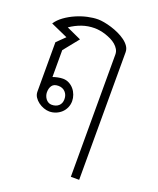

<svg xmlns="http://www.w3.org/2000/svg" viewBox="-147 -612 799 974"><g transform="rotate(20 252.5 -125.0)"><path d="M211.9 -476.1Q175.3 -476.1 143.1 -464.8Q110.8 -453.6 81.1 -433.1L160.2 -397L94.2 -314.9V-169.9Q106 -174.3 120.6 -177.2Q135.3 -180.2 147.9 -180.2Q166 -180.2 181.2 -172.1Q196.3 -164.1 207 -151.4Q217.8 -138.7 223.9 -122.1Q230 -105.5 230 -88.9Q230 -69.8 222.7 -53.5Q215.3 -37.1 202.9 -25.4Q190.4 -13.7 173.6 -6.8Q156.7 0 138.2 0Q124 0 108.2 -5.6Q92.3 -11.2 78.9 -21.2Q65.4 -31.2 56.6 -44.7Q47.9 -58.1 47.9 -74.2V-340.8L91.8 -383.8L0 -424.8Q15.1 -447.8 40.5 -466.1Q65.9 -484.4 95.5 -497.3Q125 -510.3 155.8 -517.1Q186.5 -523.9 212.9 -523.9Q226.1 -523.9 245.4 -520.5Q264.6 -517.1 285.4 -510.7Q306.2 -504.4 326.7 -494.9Q347.2 -485.4 363.5 -473.4Q379.9 -461.4 389.9 -446.8Q399.9 -432.1 399.9 -415V273.9H355V-386.2Q355 -401.4 347.7 -413.8Q340.3 -426.3 328.6 -436.3Q316.9 -446.3 301.8 -453.6Q286.6 -460.9 270.8 -466.1Q254.9 -471.2 239.5 -473.6Q224.1 -476.1 211.9 -476.1ZM138.2 -36.1Q161.1 -36.1 175.5 -48.8Q189.9 -61.5 189.9 -85Q189.9 -107.9 175.8 -123Q161.6 -138.2 138.2 -138.2Q114.3 -138.2 104.2 -124Q94.2 -109.9 94.2 -87.9Q94.2 -78.6 97.4 -69.3Q100.6 -60.1 106.2 -52.7Q111.8 -45.4 119.9 -40.8Q127.9 -36.1 138.2 -36.1Z"/></g></svg>

Font: Saysettha OT
Style: Regular
Weight: 400
Designer: John M. Durdin and Silvain Dupertuis
Foundry: Lao Script for Windows
Version: Version 2.000